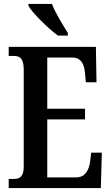

<svg xmlns="http://www.w3.org/2000/svg" viewBox="-20 -951 562 971"><path d="M273 -771H323V-784C300 -822 259 -886 243 -931H124V-921C144 -886 223 -807 273 -771ZM24 0H490L495 -179H441L436 -135C430 -91 411 -54 366 -54H219V-347H410V-401H219V-660H345C390 -660 407 -626 410 -579L414 -535H468L465 -714H24V-668H50C77 -668 100 -659 100 -601V-108C100 -60 82 -46 50 -46H24Z"/></svg>

Font: Noto Serif Sinhala ExtraCondensed SemiBold
Style: Regular
Weight: 600
Width: 2
Designer: Jelle Bosma - Monotype Design Team
Foundry: Monotype Imaging Inc.
Version: Version 2.007